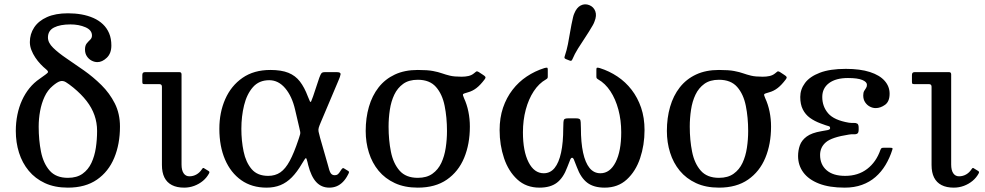

<svg xmlns="http://www.w3.org/2000/svg" viewBox="-20 -851 4522 881"><path d="M157.5 -270Q157.5 -306 164 -341.5Q170.5 -377 184.5 -407.2Q198.5 -437.5 222 -457Q242.5 -474.5 255.8 -478.2Q269 -482 282.2 -474Q295.5 -466 316.5 -449Q353 -419 377.2 -387.8Q401.5 -356.5 413.5 -322.2Q425.5 -288 425.5 -250Q425.5 -211 419.8 -172.8Q414 -134.5 399.5 -103.5Q385 -72.5 358.8 -53.8Q332.5 -35 291.5 -35Q237 -35 208 -68Q179 -101 168.2 -154.5Q157.5 -208 157.5 -270ZM402 -688Q402 -676.5 394 -669Q386 -661.5 378 -651.8Q370 -642 370 -624Q370 -605.5 378.8 -592.5Q387.5 -579.5 400.5 -572.8Q413.5 -566 427 -566Q449 -566 470 -586Q491 -606 491 -642Q491 -674 480.8 -698.2Q470.5 -722.5 452 -740Q433.5 -757.5 408.5 -768.5Q383.5 -779.5 354 -784.8Q324.5 -790 292 -790Q234.5 -790 195.5 -772.5Q156.5 -755 136.8 -725Q117 -695 117 -658Q117 -639.5 124 -621.5Q131 -603.5 142 -587Q153 -570.5 166 -556.8Q179 -543 191.5 -533Q203 -523.5 199.5 -518.2Q196 -513 162 -489.5Q135.5 -471.5 115.2 -446.5Q95 -421.5 81 -390.8Q67 -360 59.8 -324.5Q52.5 -289 52.5 -250Q52.5 -197.5 67.2 -150.5Q82 -103.5 111.8 -67.5Q141.5 -31.5 186.2 -10.8Q231 10 291.5 10Q372 10 425 -26.8Q478 -63.5 504.2 -126.8Q530.5 -190 530.5 -270Q530.5 -329.5 506.8 -376.5Q483 -423.5 445.2 -460.8Q407.5 -498 365.2 -527.8Q323 -557.5 285.2 -583Q247.5 -608.5 223.8 -631.8Q200 -655 200 -679Q200 -710.5 228 -724.8Q256 -739 303 -739Q342 -739 372 -726Q402 -713 402 -688Z M711 -465Q723 -465 723 -453V-94Q723 -59.5 734.5 -36.5Q746 -13.5 768.8 -1.8Q791.5 10 825 10Q849 10 871.2 1.8Q893.5 -6.5 911 -21Q928.5 -35.5 939 -55Q941.5 -60 940.8 -62.2Q940 -64.5 936 -67L918 -78Q914.5 -81 912 -80.2Q909.5 -79.5 906.5 -74.5Q896.5 -59 881.5 -50.5Q866.5 -42 849 -42Q832 -42 822.5 -56Q813 -70 813 -96V-509.5Q813 -520 803.5 -520H645Q633 -520 633 -507V-477Q633 -469 634.8 -467Q636.5 -465 643.5 -465Z M1203.5 10Q1238.5 10 1266.8 -1.5Q1295 -13 1319 -37.2Q1343 -61.5 1365.5 -100Q1380 -124.5 1383.2 -125.5Q1386.5 -126.5 1391 -107L1394 -94Q1407.5 -41 1431.2 -15.5Q1455 10 1491 10Q1509.5 10 1525 3.5Q1540.5 -3 1553.5 -16.2Q1566.5 -29.5 1576.5 -49Q1581.5 -58 1581.5 -61.2Q1581.5 -64.5 1577 -67L1559 -78Q1555.5 -81 1552 -79Q1548.5 -77 1542.5 -67Q1535.5 -55.5 1530 -51.2Q1524.5 -47 1516 -47Q1503.5 -47 1497.2 -56.8Q1491 -66.5 1484 -96L1449 -218Q1443.5 -237.5 1441.8 -246.8Q1440 -256 1442.5 -264.8Q1445 -273.5 1452 -290L1532 -479Q1541.5 -500.5 1542.8 -510.2Q1544 -520 1525.5 -520H1471Q1459.5 -520 1455.2 -515.2Q1451 -510.5 1445 -494L1416.5 -408.5Q1410.5 -391.5 1407.8 -386Q1405 -380.5 1402 -386Q1399 -391.5 1392.5 -408.5Q1377 -450 1356.2 -477Q1335.5 -504 1303.2 -517Q1271 -530 1220.5 -530Q1145 -530 1092.8 -493.8Q1040.5 -457.5 1013.5 -396.2Q986.5 -335 986.5 -260Q986.5 -180 1012.5 -119.2Q1038.5 -58.5 1087 -24.2Q1135.5 10 1203.5 10ZM1210.5 -44Q1161 -44 1134.5 -75.2Q1108 -106.5 1097.8 -156Q1087.5 -205.5 1087.5 -260Q1087.5 -317 1100 -368Q1112.5 -419 1140.5 -451Q1168.5 -483 1215.5 -483Q1257.5 -483 1288.8 -446Q1320 -409 1334 -348L1353.5 -264.5Q1356.5 -252 1357.5 -246.2Q1358.5 -240.5 1357.2 -235.2Q1356 -230 1352.5 -219.5L1349 -209Q1329 -149 1309.5 -112.8Q1290 -76.5 1266.5 -60.2Q1243 -44 1210.5 -44Z M1763 -270Q1763 -309 1768.8 -347.2Q1774.5 -385.5 1789.2 -416.5Q1804 -447.5 1830 -466.2Q1856 -485 1897 -485Q1951.5 -485 1980.5 -452Q2009.5 -419 2020.2 -365.5Q2031 -312 2031 -250Q2031 -211 2025.2 -172.8Q2019.5 -134.5 2005 -103.5Q1990.5 -72.5 1964.2 -53.8Q1938 -35 1897 -35Q1842.5 -35 1813.5 -68Q1784.5 -101 1773.8 -154.5Q1763 -208 1763 -270ZM1897 -530Q1836.5 -530 1791.8 -509Q1747 -488 1717.2 -450Q1687.5 -412 1672.8 -361Q1658 -310 1658 -250Q1658 -197.5 1672.8 -150.5Q1687.5 -103.5 1717.2 -67.5Q1747 -31.5 1791.8 -10.8Q1836.5 10 1897 10Q1977.5 10 2030.5 -26.8Q2083.5 -63.5 2109.8 -126.8Q2136 -190 2136 -270Q2136 -305.5 2129.2 -338.8Q2122.5 -372 2109 -401Q2102.5 -415.5 2104.8 -418.8Q2107 -422 2127.5 -427.5Q2148 -433 2166 -446.8Q2184 -460.5 2203.5 -486.5Q2209.5 -494.5 2207 -498.5Q2204.5 -502.5 2196.5 -507.5L2177.5 -520Q2168.5 -525.5 2164.8 -522.5Q2161 -519.5 2153.5 -513.5Q2143.5 -505.5 2129.2 -502.2Q2115 -499 2098 -499Q2064 -499 2044.5 -503.8Q2025 -508.5 2008.2 -514.5Q1991.5 -520.5 1966.8 -525.2Q1942 -530 1897 -530Z M2379.5 -244Q2379.5 -299.5 2392.5 -348Q2405.5 -396.5 2429.2 -432.5Q2453 -468.5 2485 -486.5Q2490.5 -490 2492 -492.2Q2493.5 -494.5 2493.5 -500V-531Q2493.5 -539 2490.8 -540.2Q2488 -541.5 2477.5 -538.5Q2434.5 -525 2397 -500Q2359.5 -475 2331.8 -439Q2304 -403 2288.2 -356.8Q2272.5 -310.5 2272.5 -254ZM2830.5 -244 2937.5 -254Q2937.5 -310.5 2921.8 -356.8Q2906 -403 2878.2 -439Q2850.5 -475 2813 -500Q2775.5 -525 2732.5 -538.5Q2722 -541.5 2719.2 -540.2Q2716.5 -539 2716.5 -531V-500Q2716.5 -494.5 2718 -492.2Q2719.5 -490 2725 -486.5Q2757 -468.5 2780.8 -432.5Q2804.5 -396.5 2817.5 -348Q2830.5 -299.5 2830.5 -244ZM2622.5 -308H2587.5Q2571 -308 2567.8 -301.8Q2564.5 -295.5 2564.5 -263Q2564.5 -197 2554.5 -150.8Q2544.5 -104.5 2524.8 -80.2Q2505 -56 2475 -56Q2431 -56 2405.2 -106.8Q2379.5 -157.5 2379.5 -244L2272.5 -254Q2272.5 -185.5 2292.8 -125.2Q2313 -65 2353.8 -27.5Q2394.5 10 2455.5 10Q2505.5 10 2535.2 -12.5Q2565 -35 2583 -84Q2594.5 -114.5 2597.5 -120.8Q2600.5 -127 2605 -127Q2609.5 -127 2612.5 -120.8Q2615.5 -114.5 2627 -84Q2645 -35 2674.8 -12.5Q2704.5 10 2754.5 10Q2815.5 10 2856.2 -27.5Q2897 -65 2917.2 -125.2Q2937.5 -185.5 2937.5 -254L2830.5 -244Q2830.5 -157.5 2804.8 -106.8Q2779 -56 2735 -56Q2705 -56 2685.2 -80.2Q2665.5 -104.5 2655.5 -150.8Q2645.5 -197 2645.5 -263Q2645.5 -295.5 2642.2 -301.8Q2639 -308 2622.5 -308ZM2700.5 -736Q2703 -740.5 2704.8 -744.5Q2706.5 -748.5 2708 -752.5Q2719 -779.5 2711.5 -799.5Q2704 -819.5 2684 -827.5Q2663.5 -835.5 2644.8 -826Q2626 -816.5 2615 -789Q2613.5 -785 2612 -781.2Q2610.5 -777.5 2609.5 -772Q2601.5 -737.5 2596.5 -707Q2591.5 -676.5 2586 -648.5Q2580.5 -620.5 2571.5 -594Q2569.5 -588.5 2570.2 -585.2Q2571 -582 2577.5 -579.5L2591.5 -574Q2597 -571.5 2600.2 -572Q2603.5 -572.5 2606 -578Q2617 -604 2632.2 -628.2Q2647.5 -652.5 2665 -678.8Q2682.5 -705 2700.5 -736Z M3145 -270Q3145 -309 3150.8 -347.2Q3156.5 -385.5 3171.2 -416.5Q3186 -447.5 3212 -466.2Q3238 -485 3279 -485Q3333.5 -485 3362.5 -452Q3391.5 -419 3402.2 -365.5Q3413 -312 3413 -250Q3413 -211 3407.2 -172.8Q3401.5 -134.5 3387 -103.5Q3372.5 -72.5 3346.2 -53.8Q3320 -35 3279 -35Q3224.5 -35 3195.5 -68Q3166.5 -101 3155.8 -154.5Q3145 -208 3145 -270ZM3279 -530Q3218.5 -530 3173.8 -509Q3129 -488 3099.2 -450Q3069.5 -412 3054.8 -361Q3040 -310 3040 -250Q3040 -197.5 3054.8 -150.5Q3069.5 -103.5 3099.2 -67.5Q3129 -31.5 3173.8 -10.8Q3218.5 10 3279 10Q3359.5 10 3412.5 -26.8Q3465.5 -63.5 3491.8 -126.8Q3518 -190 3518 -270Q3518 -305.5 3511.2 -338.8Q3504.5 -372 3491 -401Q3484.5 -415.5 3486.8 -418.8Q3489 -422 3509.5 -427.5Q3530 -433 3548 -446.8Q3566 -460.5 3585.5 -486.5Q3591.5 -494.5 3589 -498.5Q3586.5 -502.5 3578.5 -507.5L3559.5 -520Q3550.5 -525.5 3546.8 -522.5Q3543 -519.5 3535.5 -513.5Q3525.5 -505.5 3511.2 -502.2Q3497 -499 3480 -499Q3446 -499 3426.5 -503.8Q3407 -508.5 3390.2 -514.5Q3373.5 -520.5 3348.8 -525.2Q3324 -530 3279 -530Z M3858 -44Q3802.5 -44 3772.8 -70Q3743 -96 3743 -140Q3743 -175.5 3770 -198.5Q3797 -221.5 3875 -233.5Q3886.5 -235.5 3896.8 -234.8Q3907 -234 3913.5 -237.8Q3920 -241.5 3920 -256V-265Q3920 -280 3913.5 -283.8Q3907 -287.5 3896.8 -287Q3886.5 -286.5 3875 -288Q3807 -299.5 3780 -331Q3753 -362.5 3753 -406Q3753 -446.5 3784.2 -469.8Q3815.5 -493 3871 -493L3861 -535Q3788 -535 3741.8 -517.2Q3695.5 -499.5 3673.8 -470.2Q3652 -441 3652 -406Q3652 -372 3663.8 -348.8Q3675.5 -325.5 3696.5 -310.2Q3717.5 -295 3746 -284.5Q3775.5 -273.5 3782.2 -272.2Q3789 -271 3789 -262.5Q3789 -256.5 3777.2 -254Q3765.5 -251.5 3749 -249Q3704.5 -241.5 3681.5 -224.5Q3658.5 -207.5 3650.2 -184.2Q3642 -161 3642 -135Q3642 -92.5 3666.2 -59.8Q3690.5 -27 3738 -8.5Q3785.5 10 3856 10ZM4062 -421Q4062 -454.5 4039.2 -480.2Q4016.5 -506 3971.8 -520.5Q3927 -535 3861 -535L3871 -493Q3915.5 -493 3936.8 -484Q3958 -475 3958 -462Q3958 -453 3953.8 -447Q3949.5 -441 3945.2 -433.5Q3941 -426 3941 -413Q3941 -394.5 3949.8 -381.5Q3958.5 -368.5 3971.5 -361.8Q3984.5 -355 3998 -355Q4020 -355 4041 -370Q4062 -385 4062 -421ZM3858 -44 3856 10Q3900 10 3935.2 -2.8Q3970.5 -15.5 3997.2 -38.8Q4024 -62 4043.2 -94Q4062.5 -126 4074.5 -164Q4076.5 -169.5 4074.8 -171.2Q4073 -173 4065 -173H4034Q4027 -173 4024.5 -170.8Q4022 -168.5 4020 -163.5Q4000.5 -107.5 3959 -75.8Q3917.5 -44 3858 -44Z M4242.5 -465Q4254.5 -465 4254.5 -453V-94Q4254.5 -59.5 4266 -36.5Q4277.5 -13.5 4300.2 -1.8Q4323 10 4356.5 10Q4380.5 10 4402.8 1.8Q4425 -6.5 4442.5 -21Q4460 -35.5 4470.5 -55Q4473 -60 4472.2 -62.2Q4471.5 -64.5 4467.5 -67L4449.5 -78Q4446 -81 4443.5 -80.2Q4441 -79.5 4438 -74.5Q4428 -59 4413 -50.5Q4398 -42 4380.5 -42Q4363.5 -42 4354 -56Q4344.5 -70 4344.5 -96V-509.5Q4344.5 -520 4335 -520H4176.5Q4164.5 -520 4164.5 -507V-477Q4164.5 -469 4166.2 -467Q4168 -465 4175 -465Z"/></svg>

Font: Besley
Style: Regular
Weight: 400
Designer: Owen Earl
Foundry: indestructible type*
Version: Version 4.000